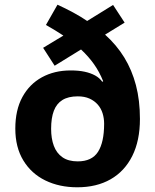

<svg xmlns="http://www.w3.org/2000/svg" viewBox="-20 -785 659 815"><path d="M224 -765Q259 -749 290.5 -732Q322 -715 350 -696L460 -764L509 -689L426 -638Q475 -594 507.5 -541Q540 -488 557 -423.5Q574 -359 574 -280Q574 -188 541.5 -123Q509 -58 449.5 -24Q390 10 308 10Q232 10 172.5 -19Q113 -48 79 -104Q45 -160 45 -239Q45 -318 75 -373Q105 -428 158 -457Q211 -486 280 -486Q314 -486 339.5 -480.5Q365 -475 384 -464.5Q403 -454 414 -438L418 -440Q402 -480 379 -512.5Q356 -545 324 -575L212 -506L163 -582L249 -634Q232 -645 213.5 -656.5Q195 -668 175 -679ZM310 -376Q270 -376 245 -360.5Q220 -345 208.5 -314.5Q197 -284 197 -238Q197 -197 208.5 -166Q220 -135 245 -117.5Q270 -100 310 -100Q370 -100 396 -140.5Q422 -181 422 -260Q422 -283 415.5 -304Q409 -325 395 -341Q381 -357 360 -366.5Q339 -376 310 -376Z"/></svg>

Font: Noto Sans Malayalam
Style: Regular
Weight: 400
Designer: Jelle Bosma - Monotype Design Team
Foundry: Monotype Imaging Inc.
Version: Version 2.103